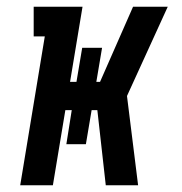

<svg xmlns="http://www.w3.org/2000/svg" viewBox="-20 -550 540 570"><path d="M40 0 113 -442H80V-530H225L188 -307H207L224 -408H283L266 -307H277L375 -530H478L357 -265L390 0H294L269 -223H252L235 -122H177L193 -223H174L137 0Z"/></svg>

Font: Iosevka Slab Semibold
Style: Italic
Weight: 600
Italic angle: -9°
Monospace: yes
Designer: Belleve Invis
Foundry: Belleve Invis
Version: Version 11.1.1; ttfautohint (v1.8.3)